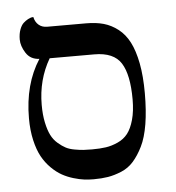

<svg xmlns="http://www.w3.org/2000/svg" viewBox="-45 -601 601 655"><g transform="rotate(-5 255.0 -273.5)"><path d="M289.1 -413.1H136.2Q95.2 -342.8 95.2 -256.8Q95.2 -223.1 100.8 -196.5Q106.4 -169.9 115 -152.8Q123.5 -135.7 137.7 -123.5Q151.9 -111.3 164.1 -105Q176.3 -98.6 194.3 -95.5Q212.4 -92.3 223.9 -91.6Q235.4 -90.8 252.9 -90.8Q280.8 -90.8 300.8 -93.8Q320.8 -96.7 341.8 -106.2Q362.8 -115.7 376 -132.6Q389.2 -149.4 397.5 -179Q405.8 -208.5 405.8 -249Q405.8 -333.5 380.6 -373.3Q355.5 -413.1 289.1 -413.1ZM250 11.2Q233.9 11.2 217.8 9.3Q201.7 7.3 181.2 1.2Q160.6 -4.9 142.6 -14.9Q124.5 -24.9 106.7 -42.5Q88.9 -60.1 76.2 -83Q63.5 -106 55.7 -139.9Q47.9 -173.8 47.9 -214.8Q47.9 -332 101.1 -414.1Q70.3 -415.5 55.2 -439.5Q40 -463.4 40 -485.8Q40 -504.9 45.4 -519.5Q50.8 -534.2 58.6 -541.3Q66.4 -548.3 74.2 -552.5Q82 -556.6 87.4 -557.6L92.8 -558.1Q96.7 -540.5 108.2 -530.8Q119.6 -521 137.2 -521H271Q304.2 -521 330.3 -513.7Q356.4 -506.3 379.4 -488.5Q402.3 -470.7 417.2 -441.9Q432.1 -413.1 440.7 -368.9Q449.2 -324.7 449.2 -266.1Q449.2 -206.5 441.7 -160.6Q434.1 -114.7 419.4 -85.2Q404.8 -55.7 387.2 -35.9Q369.6 -16.1 345.5 -6.1Q321.3 3.9 299.3 7.6Q277.3 11.2 250 11.2Z"/></g></svg>

Font: Common Serif News
Style: Regular
Weight: 450
Designer: Philipp H. Poll, Khaled Hosny
Foundry: Stefan Peev, Context Ltd.
Version: Version 1.026